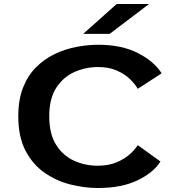

<svg xmlns="http://www.w3.org/2000/svg" viewBox="-20 -930 915 961"><path d="M470.5 11Q402 11 331.8 -6.8Q261.5 -24.5 202.5 -65.8Q143.5 -107 107.5 -176.2Q71.5 -245.5 71.5 -348Q71.5 -430.5 95.2 -491Q119 -551.5 160 -592.8Q201 -634 252.8 -659Q304.5 -684 361.2 -695Q418 -706 472.5 -706Q589 -706 670.5 -664.2Q752 -622.5 789 -563L669.5 -485.5Q656 -509.5 629.8 -534.8Q603.5 -560 563.8 -577.2Q524 -594.5 471 -594.5Q409.5 -594.5 353.5 -570Q297.5 -545.5 262 -491.2Q226.5 -437 226.5 -348Q226.5 -258.5 261.5 -204Q296.5 -149.5 352 -125Q407.5 -100.5 468.5 -100.5Q522.5 -100.5 562.2 -117Q602 -133.5 628.8 -157.2Q655.5 -181 669.5 -203.5L783 -121.5Q748.5 -66 668.5 -27.5Q588.5 11 470.5 11ZM529 -760.5H396.5L564 -910H726Z"/></svg>

Font: Trispace SemiExpanded SemiBold
Style: Regular
Weight: 600
Width: 6
Designer: Tyler Finck
Foundry: Etcetera Type Company
Version: Version 1.210; ttfautohint (v1.8.3)